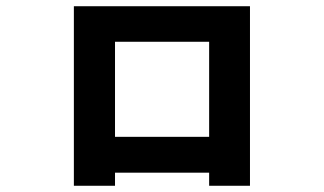

<svg xmlns="http://www.w3.org/2000/svg" viewBox="-20 -585 1040 616"><path d="M651 -146V-451H349V-146ZM782 11H651V-31H349V11H217V-565H782Z"/></svg>

Font: NanumGothicCoding
Style: Bold
Weight: 700
Monospace: yes
Designer: Kwon Bruce; Nicolas Noh; Sung-woo Choi; Go-un Cha; Soo-hyun Park;
Foundry: NHN Corporation
Version: Version 2.000;PS 1;hotconv 1.0.49;makeotf.lib2.0.14853